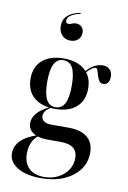

<svg xmlns="http://www.w3.org/2000/svg" viewBox="-95 -728 651 977"><g transform="rotate(10 231.0 -239.0)"><path d="M187.9 192.7Q110.5 192.7 65.3 165.3Q20.2 137.9 20.2 92.7Q20.2 55.6 48.8 27Q77.4 -1.6 132.3 -19.4L137.9 -15.3Q118.5 -2.4 106.9 23Q95.2 48.4 95.2 80.6Q95.2 129.8 123 156.9Q150.8 183.9 201.6 183.9Q241.9 183.9 273.4 167.7Q304.8 151.6 323.4 124.2Q341.9 96.8 341.9 62.9Q341.9 28.2 320.6 10.9Q299.2 -6.5 255.6 -6.5H185.5Q138.7 -6.5 111.7 -24.6Q84.7 -42.7 84.7 -74.2Q84.7 -101.6 105.6 -125.8Q126.6 -150 167.7 -170.2L176.6 -169.4Q157.3 -158.1 148.8 -146.4Q140.3 -134.7 140.3 -121Q140.3 -104 153.6 -94.4Q166.9 -84.7 191.9 -84.7H280.6Q345.2 -84.7 378.6 -57.3Q412.1 -29.8 412.1 22.6Q412.1 72.6 383.5 110.9Q354.8 149.2 304.4 171Q254 192.7 187.9 192.7ZM196.8 -166.9Q126.6 -166.9 87.1 -201.2Q47.6 -235.5 47.6 -297.6Q47.6 -358.9 87.1 -393.1Q126.6 -427.4 196.8 -427.4Q266.9 -427.4 306 -393.1Q345.2 -358.9 345.2 -297.6Q345.2 -235.5 306 -201.2Q266.9 -166.9 196.8 -166.9ZM196.8 -175.8Q229 -175.8 244.8 -205.2Q260.5 -234.7 260.5 -297.6Q260.5 -359.7 244.8 -389.1Q229 -418.5 196.8 -418.5Q165.3 -418.5 149.6 -389.1Q133.9 -359.7 133.9 -297.6Q133.9 -234.7 149.6 -205.2Q165.3 -175.8 196.8 -175.8ZM416.9 -334.7Q401.6 -334.7 394.4 -346Q387.1 -357.3 383.1 -371.8Q379 -386.3 375.4 -397.6Q371.8 -408.9 362.9 -408.9Q358.1 -408.9 346.8 -401.6Q335.5 -394.4 324.2 -382.3Q312.9 -370.2 306.5 -353.2L301.6 -359.7Q315.3 -388.7 342.7 -408.1Q370.2 -427.4 398.4 -427.4Q421.8 -427.4 435.1 -413.7Q448.4 -400 448.4 -376.6Q448.4 -357.3 439.9 -346Q431.5 -334.7 416.9 -334.7ZM240.3 -671 241.9 -666.1Q211.3 -659.7 193.1 -647.6Q175 -635.5 175 -619.4Q175 -604.8 188.7 -604.8Q198.4 -604.8 206.5 -609.3Q214.5 -613.7 227.4 -613.7Q245.2 -613.7 256.5 -602.4Q267.7 -591.1 267.7 -572.6Q267.7 -550.8 252.8 -536.7Q237.9 -522.6 213.7 -522.6Q185.5 -522.6 169 -541.1Q152.4 -559.7 152.4 -588.7Q152.4 -622.6 175.4 -642.7Q198.4 -662.9 240.3 -671Z"/></g></svg>

Font: Playfair 144pt SemiCondensed Medium
Style: Regular
Weight: 500
Width: 4
Designer: Claus Eggers Sørensen
Foundry: Claus Eggers Sørensen
Version: Version 2.203